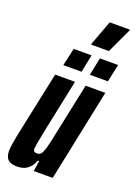

<svg xmlns="http://www.w3.org/2000/svg" viewBox="-163 -928 707 1000"><g transform="rotate(20 190.5 -427.5)"><path d="M69 8Q45 8 29.5 1.5Q14 -5 7 -19.5Q0 -34 0 -58Q0 -69 3.5 -92.5Q7 -116 13 -146L90 -510H200L140 -223Q130 -173 125.5 -148Q121 -123 120 -111Q120 -103 122.5 -99Q125 -95 130 -93.5Q135 -92 142 -92Q152 -92 159.5 -98Q167 -104 173.5 -121Q180 -138 187.5 -171Q195 -204 206 -259L259 -510H368L262 0H157L166 -58H158Q148 -31 132.5 -16.5Q117 -2 100.5 3Q84 8 69 8ZM260 -571 280 -669H381L360 -571ZM113 -571 135 -669H234L214 -571ZM213 -721V-726L264 -863H376L375 -858L311 -721Z"/></g></svg>

Font: Saira UltraCondensed ExtraBold
Style: Italic
Weight: 800
Width: 1
Italic angle: -12°
Designer: Hector Gatti with collaboration of the Omnibus-Type team
Foundry: Omnibus-Type
Version: Version 1.101